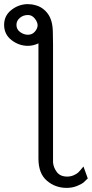

<svg xmlns="http://www.w3.org/2000/svg" viewBox="-26 -730 447 934"><path d="M-6 -609Q-6 -653 28 -680.5Q62 -708 106 -710Q128 -710 145 -705Q182 -696 206 -664Q230 -632 231 -576Q232 -556 232 -514V60Q234 85 250.5 107Q267 129 301 129Q318 129 332.5 122.5Q347 116 354 109.5Q361 103 369.5 92.5Q378 82 380 80L401 138Q387 152 379.5 158.5Q372 165 349 174.5Q326 184 298 184Q243 184 202 149Q161 114 161 41V-519Q135 -507 110 -507Q66 -507 30 -535Q-6 -563 -6 -609ZM54 -609Q54 -587 72 -574Q90 -561 110 -561Q131 -561 144 -576.5Q157 -592 157 -607Q157 -622 143.5 -639.5Q130 -657 110 -657Q87 -657 70.5 -643Q54 -629 54 -609Z"/></svg>

Font: Coval
Style: ExtraLight
Weight: 250
Foundry: Context Ltd
Version: Version 001.000